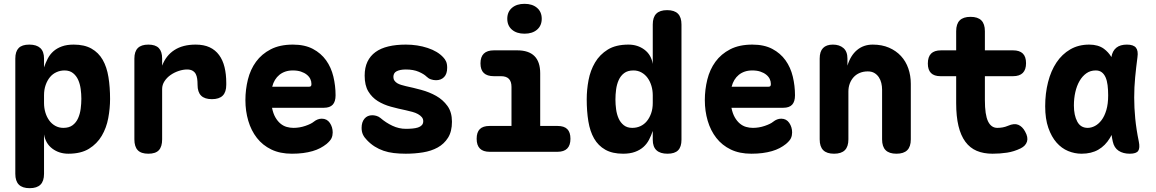

<svg xmlns="http://www.w3.org/2000/svg" viewBox="-20 -793 6040 1003"><path d="M133 -560Q171 -560 190.5 -542Q210 -524 210 -487V-441Q218 -465 229.5 -487Q241 -509 259 -525Q277 -541 303 -550.5Q329 -560 365 -560Q421 -560 458 -539Q495 -518 516.5 -480.5Q538 -443 546.5 -390.5Q555 -338 555 -276Q555 -227 545.5 -176Q536 -125 511.5 -83.5Q487 -42 445 -16Q403 10 337 10Q289 10 253.5 -16.5Q218 -43 210 -91V115Q210 153 191.5 171.5Q173 190 135 190Q97 190 78.5 171.5Q60 153 60 115V-487Q60 -524 77.5 -542Q95 -560 133 -560ZM317 -425Q295 -425 275 -416Q255 -407 241 -390Q227 -373 218.5 -349Q210 -325 210 -295V-255Q210 -229 217 -205.5Q224 -182 237 -164Q250 -146 269 -135.5Q288 -125 311 -125Q341 -125 359.5 -139Q378 -153 388 -175.5Q398 -198 401.5 -225Q405 -252 405 -277Q405 -302 401.5 -328Q398 -354 388.5 -375.5Q379 -397 361.5 -411Q344 -425 317 -425Z M755 10Q717 10 699.5 -8.5Q682 -27 682 -65V-487Q682 -524 700 -542Q718 -560 755 -560Q792 -560 809.5 -542Q827 -524 827 -487V-450Q847 -503 891 -531.5Q935 -560 1002 -560Q1045 -560 1075 -546Q1105 -532 1124.5 -505.5Q1144 -479 1153 -442Q1162 -405 1162 -360V-350Q1162 -312 1143.5 -293.5Q1125 -275 1087 -275Q1049 -275 1030.5 -293.5Q1012 -312 1012 -350V-352Q1012 -368 1010 -382Q1008 -396 1002.5 -406.5Q997 -417 986 -423.5Q975 -430 957 -430Q937 -430 914 -422.5Q891 -415 871.5 -401.5Q852 -388 839.5 -369Q827 -350 827 -328V-65Q827 -27 810 -8.5Q793 10 755 10Z M1661 -173Q1688 -173 1703 -151Q1718 -129 1718 -101Q1718 -85 1712 -71.5Q1706 -58 1686 -41Q1671 -29 1653 -19.5Q1635 -10 1612.5 -3.5Q1590 3 1563.5 6.5Q1537 10 1505 10Q1443 10 1397.5 -12Q1352 -34 1322 -72.5Q1292 -111 1277 -162Q1262 -213 1262 -270Q1262 -325 1275 -377.5Q1288 -430 1317.5 -470.5Q1347 -511 1394.5 -535.5Q1442 -560 1510 -560Q1572 -560 1614.5 -537.5Q1657 -515 1683.5 -478Q1710 -441 1721.5 -393Q1733 -345 1733 -295Q1733 -262 1718 -246Q1703 -230 1672 -230H1401Q1407 -200 1418.5 -180Q1430 -160 1445 -147.5Q1460 -135 1477.5 -130Q1495 -125 1513 -125Q1545 -125 1575.5 -135.5Q1606 -146 1619 -157Q1629 -165 1639.5 -169Q1650 -173 1661 -173ZM1402 -340H1595Q1601 -340 1604 -343Q1607 -346 1607 -354Q1607 -368 1601 -380.5Q1595 -393 1582.5 -403Q1570 -413 1552 -419Q1534 -425 1510 -425Q1488 -425 1470.5 -419Q1453 -413 1439.5 -402Q1426 -391 1416.5 -375.5Q1407 -360 1402 -340Z M2100 10Q2066 10 2037 6.5Q2008 3 1983.5 -5.5Q1959 -14 1937.5 -27.5Q1916 -41 1897 -61Q1883 -75 1876 -90Q1869 -105 1869 -125Q1869 -155 1884 -173Q1899 -191 1925 -191Q1934 -191 1945.5 -188Q1957 -185 1967 -177Q1996 -152 2030 -136Q2064 -120 2100 -120Q2118 -120 2134.5 -121.5Q2151 -123 2163.5 -127Q2176 -131 2183.5 -139Q2191 -147 2191 -160Q2191 -172 2183.5 -181Q2176 -190 2163.5 -197Q2151 -204 2134.5 -208.5Q2118 -213 2100 -217Q2061 -225 2022.5 -235.5Q1984 -246 1953.5 -265Q1923 -284 1904 -315.5Q1885 -347 1885 -398Q1885 -440 1899.5 -470.5Q1914 -501 1941.5 -521Q1969 -541 2009 -550.5Q2049 -560 2100 -560Q2161 -560 2214 -542.5Q2267 -525 2296 -493Q2304 -485 2310 -472.5Q2316 -460 2316 -439Q2316 -407 2300 -390.5Q2284 -374 2258 -374Q2244 -374 2231 -378.5Q2218 -383 2208 -393Q2195 -406 2167.5 -418Q2140 -430 2100 -430Q2084 -430 2072 -427.5Q2060 -425 2051.5 -420.5Q2043 -416 2039 -408.5Q2035 -401 2035 -391Q2035 -380 2040.5 -372Q2046 -364 2055 -358.5Q2064 -353 2076 -349.5Q2088 -346 2100 -343Q2138 -335 2180.5 -323.5Q2223 -312 2258.5 -292Q2294 -272 2317.5 -239.5Q2341 -207 2341 -157Q2341 -106 2320.5 -73.5Q2300 -41 2266.5 -22.5Q2233 -4 2189.5 3Q2146 10 2100 10Z M2893 -135Q2927 -135 2943.5 -118.5Q2960 -102 2960 -68Q2960 -34 2943 -17Q2926 0 2892 0H2538Q2504 0 2487 -17Q2470 -34 2470 -68Q2470 -102 2486.5 -118.5Q2503 -135 2537 -135H2652V-339Q2652 -367 2638.5 -381Q2625 -395 2597 -395H2560Q2525 -395 2507.5 -411.5Q2490 -428 2490 -462Q2490 -496 2507.5 -513Q2525 -530 2560 -530H2682Q2742 -530 2772 -500Q2802 -470 2802 -410V-135ZM2720 -617Q2679 -617 2654.5 -638Q2630 -659 2630 -695Q2630 -731 2654.5 -752Q2679 -773 2720 -773Q2761 -773 2785.5 -752Q2810 -731 2810 -695Q2810 -659 2785.5 -638Q2761 -617 2720 -617Z M3467 10Q3429 10 3409.5 -8Q3390 -26 3390 -63V-109Q3382 -85 3370.5 -63Q3359 -41 3341 -25Q3323 -9 3297 0.5Q3271 10 3235 10Q3179 10 3142 -11Q3105 -32 3083.5 -69.5Q3062 -107 3053.5 -159.5Q3045 -212 3045 -274Q3045 -324 3054.5 -374.5Q3064 -425 3088.5 -466.5Q3113 -508 3155 -534Q3197 -560 3263 -560Q3311 -560 3346.5 -533.5Q3382 -507 3390 -459V-665Q3390 -703 3408.5 -721.5Q3427 -740 3465 -740Q3503 -740 3521.5 -721.5Q3540 -703 3540 -665V-63Q3540 -26 3522.5 -8Q3505 10 3467 10ZM3283 -125Q3306 -125 3325.5 -134Q3345 -143 3359 -160Q3373 -177 3381.5 -201Q3390 -225 3390 -255V-295Q3390 -321 3383 -344.5Q3376 -368 3363 -386Q3350 -404 3331 -414.5Q3312 -425 3289 -425Q3259 -425 3240.5 -411Q3222 -397 3212 -374.5Q3202 -352 3198.5 -325.5Q3195 -299 3195 -273Q3195 -248 3198.5 -222Q3202 -196 3211.5 -174.5Q3221 -153 3238.5 -139Q3256 -125 3283 -125Z M4061 -173Q4088 -173 4103 -151Q4118 -129 4118 -101Q4118 -85 4112 -71.5Q4106 -58 4086 -41Q4071 -29 4053 -19.5Q4035 -10 4012.5 -3.5Q3990 3 3963.5 6.5Q3937 10 3905 10Q3843 10 3797.5 -12Q3752 -34 3722 -72.5Q3692 -111 3677 -162Q3662 -213 3662 -270Q3662 -325 3675 -377.5Q3688 -430 3717.5 -470.5Q3747 -511 3794.5 -535.5Q3842 -560 3910 -560Q3972 -560 4014.5 -537.5Q4057 -515 4083.5 -478Q4110 -441 4121.5 -393Q4133 -345 4133 -295Q4133 -262 4118 -246Q4103 -230 4072 -230H3801Q3807 -200 3818.5 -180Q3830 -160 3845 -147.5Q3860 -135 3877.5 -130Q3895 -125 3913 -125Q3945 -125 3975.5 -135.5Q4006 -146 4019 -157Q4029 -165 4039.5 -169Q4050 -173 4061 -173ZM3802 -340H3995Q4001 -340 4004 -343Q4007 -346 4007 -354Q4007 -368 4001 -380.5Q3995 -393 3982.5 -403Q3970 -413 3952 -419Q3934 -425 3910 -425Q3888 -425 3870.5 -419Q3853 -413 3839.5 -402Q3826 -391 3816.5 -375.5Q3807 -360 3802 -340Z M4412 -315V-65Q4412 -27 4393.5 -8.5Q4375 10 4337 10Q4299 10 4280.5 -8.5Q4262 -27 4262 -65V-487Q4262 -524 4279.5 -542Q4297 -560 4331 -560Q4365 -560 4386 -542Q4407 -524 4407 -487V-450Q4423 -503 4457 -531.5Q4491 -560 4539 -560Q4587 -560 4624 -544Q4661 -528 4686.5 -500.5Q4712 -473 4725 -435.5Q4738 -398 4738 -355V-65Q4738 -27 4719.5 -8.5Q4701 10 4663 10Q4625 10 4606.5 -8.5Q4588 -27 4588 -65V-325Q4588 -342 4584 -359Q4580 -376 4571 -389.5Q4562 -403 4548 -411.5Q4534 -420 4513 -420Q4490 -420 4471 -412Q4452 -404 4439 -389.5Q4426 -375 4419 -356Q4412 -337 4412 -315Z M5272 -530Q5306 -530 5323 -513.5Q5340 -497 5340 -463Q5340 -429 5323 -412Q5306 -395 5272 -395H5125V-270Q5125 -193 5141.5 -159Q5158 -125 5190 -125Q5204 -125 5218 -127.5Q5232 -130 5246 -136Q5278 -150 5299.5 -141Q5321 -132 5335 -106Q5352 -76 5345 -53.5Q5338 -31 5312 -18Q5277 -1 5240.5 4.5Q5204 10 5165 10Q5118 10 5082.5 -5Q5047 -20 5023 -52.5Q4999 -85 4987 -135Q4975 -185 4975 -254V-395H4893Q4860 -395 4843.5 -411.5Q4827 -428 4827 -461Q4827 -496 4844 -513Q4861 -530 4896 -530H4975V-630Q4975 -668 4993.5 -686.5Q5012 -705 5050 -705Q5088 -705 5106.5 -686.5Q5125 -668 5125 -630V-530Z M5630 10Q5594 10 5560 -4Q5526 -18 5499.5 -48Q5473 -78 5456.5 -125Q5440 -172 5440 -238Q5440 -305 5455 -364Q5470 -423 5499 -466.5Q5528 -510 5571 -535Q5614 -560 5670 -560Q5717 -560 5747 -538Q5770 -521 5786 -495Q5791 -527 5812 -544Q5832 -560 5867 -560Q5901 -560 5914 -544Q5927 -528 5922 -494Q5915 -441 5910 -389Q5905 -337 5905 -283.5Q5905 -230 5910.5 -173.5Q5916 -117 5929 -54Q5936 -20 5926 -5Q5916 10 5882 10Q5847 10 5823.5 -5.5Q5800 -21 5793 -54Q5789 -71 5787 -88Q5782 -79 5778 -72Q5754 -32 5717.5 -11Q5681 10 5630 10ZM5662 -125Q5681 -125 5700 -135Q5719 -145 5734.5 -165.5Q5750 -186 5759.5 -218Q5769 -250 5769 -295Q5769 -324 5766 -348Q5763 -372 5755.5 -389Q5748 -406 5735.5 -415.5Q5723 -425 5704 -425Q5676 -425 5655 -410Q5634 -395 5619.5 -370Q5605 -345 5597.5 -312Q5590 -279 5590 -242Q5590 -191 5607.5 -158Q5625 -125 5662 -125Z"/></svg>

Font: Maple Mono NL ExtraBold
Style: Regular
Weight: 800
Monospace: yes
Designer: subframe7536
Version: Version 7.000